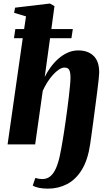

<svg xmlns="http://www.w3.org/2000/svg" viewBox="-20 -838 638 1114"><path d="M258.5 256.5Q230 256.5 207 252Q184 247.5 170 238.5L185 194.5Q195 197.5 205 199.2Q215 201 224 201Q253.5 201 272.8 184.2Q292 167.5 305.2 137Q318.5 106.5 327.5 63.8Q336.5 21 345 -31.5Q347.5 -47 351.8 -74Q356 -101 360.8 -135Q365.5 -169 370.5 -205.8Q375.5 -242.5 379.5 -277.5Q383.5 -312.5 386.2 -341.2Q389 -370 389 -387.5Q389 -409.5 385.5 -422.2Q382 -435 374.5 -440.5Q367 -446 354.5 -446Q339 -446 321.5 -434.2Q304 -422.5 286.5 -403Q269 -383.5 254 -359.5Q239 -335.5 228 -311L184 0H24L112 -616.5H61L69 -669.5H120L131 -743L62 -763.5L67.5 -793.5L269.5 -817.5L296 -802.5L278 -669.5H402.5L394.5 -616.5H270.5L239.5 -391.5Q253.5 -420 273.2 -447.2Q293 -474.5 318 -496.8Q343 -519 372.2 -532.2Q401.5 -545.5 434 -545.5Q491 -545.5 523.8 -513Q556.5 -480.5 555.5 -415Q555.5 -404.5 552.2 -374.8Q549 -345 543.8 -304Q538.5 -263 532.5 -217.5Q526.5 -172 520.8 -128.8Q515 -85.5 510.2 -51.5Q505.5 -17.5 503 -0.5Q489.5 91 454.2 147.8Q419 204.5 368.5 230.5Q318 256.5 258.5 256.5Z"/></svg>

Font: Merriweather 72pt Black
Style: Italic
Weight: 900
Italic angle: -7.8°
Version: Version 2.101